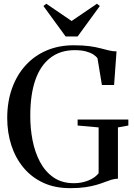

<svg xmlns="http://www.w3.org/2000/svg" viewBox="-20 -993 712 1024"><path d="M354 10.5Q272.5 10.5 210.2 -18.5Q148 -47.5 105.2 -99Q62.5 -150.5 40.5 -218.2Q18.5 -286 18.5 -363.5Q18.5 -450 44 -521.5Q69.5 -593 116.5 -644.5Q163.5 -696 228.5 -723.8Q293.5 -751.5 373 -751.5Q422.5 -751.5 457 -746.8Q491.5 -742 516.8 -735.2Q542 -728.5 562 -723.8Q582 -719 601.5 -719L588.5 -539.5H523.5L500 -682Q493 -692.5 477.8 -702.5Q462.5 -712.5 438 -719Q413.5 -725.5 378.5 -725.5Q301 -725.5 248 -684.2Q195 -643 168.2 -565.5Q141.5 -488 141.5 -376.5Q141 -309.5 153.5 -245.2Q166 -181 193.5 -129.2Q221 -77.5 265.5 -46.8Q310 -16 373.5 -16Q403 -16 429 -23Q455 -30 475 -42.2Q495 -54.5 506 -69.5V-313.5L394 -323.5V-355.5H664.5V-323.5L609 -313.5V-40Q590.5 -39.5 573.5 -34.2Q556.5 -29 537.5 -21.5Q518.5 -14 493.5 -6.8Q468.5 0.5 434.8 5.5Q401 10.5 354 10.5ZM330 -798.5 211.5 -961 227 -973 362 -881 497 -973 512.5 -961 394 -798.5Z"/></svg>

Font: Merriweather 144pt
Style: Regular
Weight: 400
Version: Version 2.100